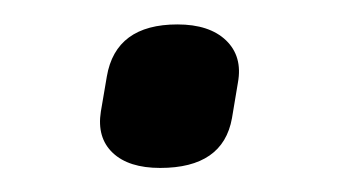

<svg xmlns="http://www.w3.org/2000/svg" viewBox="-20 -335 282 158"><path d="M111.8 -196.8Q85.9 -196.8 72.8 -209.2Q59.6 -221.7 63 -243.2L67.9 -272Q75.2 -314.9 126 -314.9Q152.3 -314.9 166 -301.8Q179.7 -288.6 175.8 -267.1L170.9 -237.8Q163.6 -196.8 111.8 -196.8Z"/></svg>

Font: Sofia Sans
Style: Italic
Weight: 400
Italic angle: -9°
Designer: Botio Nikoltchev, Ani Petrova
Foundry: lettersoup
Version: Version 4.100